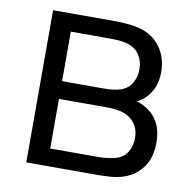

<svg xmlns="http://www.w3.org/2000/svg" viewBox="-66 -606 668 671"><g transform="rotate(10 268.0 -270.0)"><path d="M69.7 0V-540H292Q309 -540 333.3 -537.9Q357.7 -535.8 378.7 -530.3Q424 -518.3 451.7 -481.5Q479.3 -444.7 479.3 -392.3Q479.3 -363.3 470.7 -340.8Q462 -318.2 446 -301.3Q438.7 -293.2 429.7 -286.8Q420.7 -280.5 412 -276.7Q428 -273.7 446.7 -262.3Q475.3 -245.3 490.5 -216.6Q505.7 -187.8 505.7 -147Q505.7 -91.7 479.1 -56.5Q452.5 -21.3 408 -8.7Q388 -3 364.8 -1.5Q341.5 0 321 0ZM143.7 -62.3H317.7Q328.2 -62.3 344.1 -64.1Q360 -65.8 372.3 -69Q402.2 -76.7 415.8 -99.3Q429.3 -122 429.3 -149Q429.3 -184.7 408.6 -207.3Q387.8 -230 353.3 -235Q342.2 -237.5 329.6 -237.9Q317 -238.3 307 -238.3H143.7ZM143.7 -301.3H294.7Q307.7 -301.3 323.8 -303.1Q339.8 -304.8 352 -309.3Q378 -318.3 390.3 -340.4Q402.7 -362.5 402.7 -388.3Q402.7 -416.8 389.2 -438.4Q375.8 -460 349.7 -468.7Q331.7 -475 310.9 -476Q290.2 -477 284.7 -477H143.7Z"/></g></svg>

Font: Manrope ExtraLight
Style: Regular
Weight: 200
Designer: Mikhail Sharanda
Foundry: Mikhail Sharanda
Version: Version 4.505